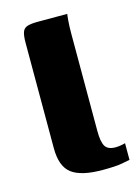

<svg xmlns="http://www.w3.org/2000/svg" viewBox="-86 -556 443 611"><g transform="rotate(-15 136.0 -250.5)"><path d="M176 4Q106 4 75 -19.5Q44 -43 44 -103V-451Q44 -473 48 -485Q52 -497 64 -501Q76 -505 99 -505H196Q195 -502 193.5 -483Q192 -464 192 -441V-120Q192 -84 201 -69.5Q210 -55 235 -55Q244 -55 254.5 -57Q265 -59 267 -60V-5Q260 -4 241 0Q222 4 176 4Z"/></g></svg>

Font: Genos Thin
Style: Bold
Weight: 700
Version: Version 1.010